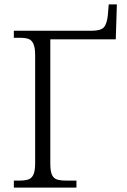

<svg xmlns="http://www.w3.org/2000/svg" viewBox="-20 -854 579 874"><path d="M43 -32H69Q95 -32 110 -37.5Q125 -43 132.5 -60Q140 -77 140 -111V-602Q140 -636 132.5 -653.5Q125 -671 110.5 -676.5Q96 -682 70 -682H43V-714H397Q439 -714 453 -730Q467 -746 471 -786L475 -834H512L507 -675H209V-109Q209 -76 216 -59.5Q223 -43 238 -37.5Q253 -32 281 -32H328V0H43Z"/></svg>

Font: Noto Serif Light
Style: Regular
Weight: 300
Designer: Monotype Design Team
Foundry: Monotype Imaging Inc.
Version: Version 1.001